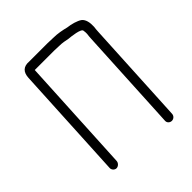

<svg xmlns="http://www.w3.org/2000/svg" viewBox="-164 -624 754 754"><g transform="rotate(-45 212.5 -247.5)"><path d="M89.5 -9 114.6 -489H222.6C232 -489 240.9 -488.7 249.6 -488C266.5 -488 281.8 -484.7 295.3 -482C307.6 -480.9 359.9 -475.8 359.2 -462C360.2 -456 360.6 -450 360.3 -444C359.2 -436.7 358.4 -428.3 358 -419L335.3 14C334.7 24.6 343.7 33 354.3 33C364.9 33 373.7 24.6 374.3 14L397 -419C397.4 -428.3 398.2 -436.7 399.3 -444C400.5 -468.2 396.1 -487.6 383.1 -498C369.2 -507.6 344 -514.7 323.1 -517C303.2 -522 279.5 -527 254.6 -527C244.7 -527.7 234.7 -528 224.7 -528H123.7C91.7 -530.9 77 -514.5 75.4 -485L50.5 -9C49.9 1.3 58.8 11 68.9 11C79.1 11 88.9 1.3 89.5 -9Z"/></g></svg>

Font: Just Breathe
Style: Obl1
Weight: 400
Foundry: Cannot Into Space Fonts
Version: Version 0.72